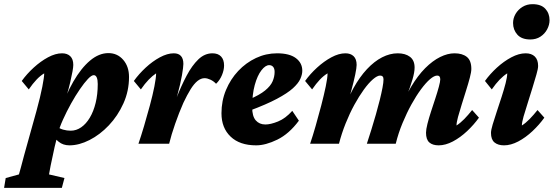

<svg xmlns="http://www.w3.org/2000/svg" viewBox="-101 -700 2696 935"><path d="M-81.1 214.8 -73.2 167 -8.8 149.4Q-5.9 138.7 0.5 116.2Q6.8 93.8 16.6 55.7L76.2 -158.2Q95.7 -229.5 105 -277.3Q114.3 -325.2 114.3 -342.8Q94.7 -331.1 76.7 -312Q58.6 -293 39.1 -264.6L4.9 -305.7Q29.3 -339.8 63 -370.6Q96.7 -401.4 132.8 -420.9Q168.9 -440.4 201.2 -440.4Q226.6 -440.4 241.2 -426.3Q255.9 -412.1 255.9 -383.8Q255.9 -363.3 241.2 -300.3Q226.6 -237.3 195.3 -145.5H188.5Q217.8 -236.3 255.9 -302.2Q293.9 -368.2 337.4 -404.8Q380.9 -441.4 426.8 -441.4Q470.7 -441.4 499 -408.7Q527.3 -376 527.3 -325.2Q527.3 -256.8 500 -196.3Q472.7 -135.7 429.2 -89.8Q385.7 -43.9 335 -18.1Q284.2 7.8 237.3 7.8Q206.1 7.8 184.6 -9.8Q163.1 -27.3 140.6 -57.6L171.9 -86.9Q187.5 -74.2 206.1 -68.8Q224.6 -63.5 243.2 -63.5Q270.5 -63.5 294.4 -80.1Q318.4 -96.7 336.4 -127Q354.5 -157.2 364.7 -198.7Q375 -240.2 375 -291Q375 -311.5 370.1 -322.8Q365.2 -334 355.5 -334Q344.7 -334 327.1 -315.4Q309.6 -296.9 288.1 -265.6Q266.6 -234.4 245.1 -195.8Q223.6 -157.2 205.6 -117.2Q187.5 -77.1 177.7 -40L176.8 -32.2L165 15.6Q152.3 72.3 145.5 106.9Q138.7 141.6 137.7 149.4L212.9 167L200.2 214.8Z M895.5 -319.3Q877.9 -319.3 860.8 -305.7Q843.8 -292 827.1 -265.1Q810.5 -238.3 792 -199.2Q770.5 -150.4 752 -97.2Q733.4 -43.9 722.7 0H573.2Q585.9 -37.1 600.6 -86.4Q615.2 -135.7 628.9 -186.5Q642.6 -237.3 650.9 -279.3Q659.2 -321.3 659.2 -342.8Q641.6 -331.1 623 -312Q604.5 -293 585 -264.6L550.8 -305.7Q575.2 -339.8 608.4 -370.6Q641.6 -401.4 677.7 -420.9Q713.9 -440.4 745.1 -440.4Q768.6 -440.4 780.3 -427.2Q792 -414.1 792 -388.7Q792 -374 785.2 -334Q778.3 -293.9 762.7 -236.3Q747.1 -178.7 718.8 -109.4H714.8Q736.3 -167 759.3 -225.1Q782.2 -283.2 808.1 -332Q834 -380.9 864.7 -410.6Q895.5 -440.4 933.6 -440.4Q960.9 -440.4 975.6 -424.8Q990.2 -409.2 990.2 -380.9Q990.2 -359.4 980 -334.5Q969.7 -309.6 951.2 -292Q939.5 -304.7 923.8 -312Q908.2 -319.3 895.5 -319.3Z M1146.5 7.8Q1066.4 7.8 1022 -34.7Q977.5 -77.1 977.5 -148.4Q977.5 -209 999.5 -261.7Q1021.5 -314.5 1059.1 -354.5Q1096.7 -394.5 1145.5 -417.5Q1194.3 -440.4 1248 -440.4Q1308.6 -440.4 1339.8 -417Q1371.1 -393.6 1371.1 -355.5Q1371.1 -336.9 1361.3 -315.4Q1351.6 -293.9 1325.2 -270Q1298.8 -246.1 1247.6 -218.8Q1196.3 -191.4 1112.3 -160.2V-215.8Q1163.1 -237.3 1189.9 -259.3Q1216.8 -281.2 1226.6 -304.2Q1236.3 -327.1 1236.3 -349.6Q1236.3 -366.2 1229 -374.5Q1221.7 -382.8 1210 -382.8Q1191.4 -382.8 1171.9 -357.4Q1152.3 -332 1139.6 -286.1Q1127 -240.2 1127 -177.7Q1127 -133.8 1144.5 -113.8Q1162.1 -93.8 1191.4 -93.8Q1216.8 -93.8 1252.9 -108.4Q1289.1 -123 1322.3 -160.2L1354.5 -112.3Q1306.6 -47.9 1249.5 -20Q1192.4 7.8 1146.5 7.8Z M2035.2 7.8Q2005.9 7.8 1989.7 -6.3Q1973.6 -20.5 1973.6 -53.7Q1973.6 -69.3 1980.5 -96.7Q1987.3 -124 1998 -156.7Q2008.8 -189.5 2019 -220.7Q2029.3 -252 2036.1 -277.3Q2043 -302.7 2043 -313.5Q2043 -332 2028.3 -332Q2013.7 -332 1993.2 -314.5Q1972.7 -296.9 1949.2 -265.1Q1925.8 -233.4 1902.8 -191.9Q1879.9 -150.4 1859.4 -101.1Q1838.9 -51.8 1826.2 0H1685.5Q1696.3 -32.2 1707.5 -68.8Q1718.8 -105.5 1729.5 -142.6Q1740.2 -179.7 1748.5 -213.4Q1756.8 -247.1 1761.7 -272.9Q1766.6 -298.8 1766.6 -313.5Q1766.6 -332 1750 -332Q1736.3 -332 1715.3 -314Q1694.3 -295.9 1670.9 -263.7Q1647.5 -231.4 1624.5 -189.5Q1601.6 -147.5 1582 -98.6Q1562.5 -49.8 1549.8 0H1409.2Q1421.9 -37.1 1436 -86.4Q1450.2 -135.7 1463.4 -186.5Q1476.6 -237.3 1485.4 -279.3Q1494.1 -321.3 1494.1 -342.8Q1474.6 -331.1 1456.5 -312Q1438.5 -293 1418.9 -264.6L1384.8 -305.7Q1409.2 -339.8 1442.9 -370.6Q1476.6 -401.4 1512.7 -420.9Q1548.8 -440.4 1581.1 -440.4Q1606.4 -440.4 1621.1 -426.3Q1635.7 -412.1 1635.7 -383.8Q1635.7 -370.1 1628.9 -336.9Q1622.1 -303.7 1608.9 -255.4Q1595.7 -207 1575.2 -145.5H1568.4Q1589.8 -215.8 1620.1 -270.5Q1650.4 -325.2 1686 -363.3Q1721.7 -401.4 1759.8 -420.9Q1797.9 -440.4 1835.9 -440.4Q1873 -440.4 1895.5 -423.3Q1918 -406.2 1918 -371.1Q1918 -347.7 1907.7 -313Q1897.5 -278.3 1880.9 -235.8Q1864.3 -193.4 1841.8 -145.5H1837.9Q1867.2 -220.7 1900.4 -276.4Q1933.6 -332 1969.7 -368.2Q2005.9 -404.3 2042.5 -422.4Q2079.1 -440.4 2112.3 -440.4Q2150.4 -440.4 2172.4 -422.9Q2194.3 -405.3 2194.3 -364.3Q2194.3 -349.6 2187 -321.8Q2179.7 -293.9 2168.9 -259.8Q2158.2 -225.6 2147.5 -191.4Q2136.7 -157.2 2129.4 -130.4Q2122.1 -103.5 2122.1 -88.9Q2140.6 -100.6 2159.7 -120.1Q2178.7 -139.6 2198.2 -164.1L2231.4 -127Q2207 -92.8 2173.8 -61.5Q2140.6 -30.3 2104.5 -11.2Q2068.4 7.8 2035.2 7.8Z M2353.5 7.8Q2324.2 7.8 2307.1 -6.3Q2290 -20.5 2290 -52.7Q2290 -66.4 2298.3 -94.2Q2306.6 -122.1 2318.4 -157.2Q2330.1 -192.4 2341.8 -228.5Q2353.5 -264.6 2361.3 -294.9Q2369.1 -325.2 2369.1 -342.8Q2350.6 -331.1 2332 -312Q2313.5 -293 2293.9 -264.6L2260.7 -305.7Q2285.2 -339.8 2318.8 -370.6Q2352.5 -401.4 2389.2 -420.9Q2425.8 -440.4 2459 -440.4Q2487.3 -440.4 2503.4 -424.8Q2519.5 -409.2 2519.5 -378.9Q2519.5 -365.2 2511.2 -336.9Q2502.9 -308.6 2491.7 -271.5Q2480.5 -234.4 2468.8 -198.2Q2457 -162.1 2448.7 -132.8Q2440.4 -103.5 2440.4 -88.9Q2459 -100.6 2478 -120.1Q2497.1 -139.6 2516.6 -164.1L2549.8 -127Q2525.4 -92.8 2492.2 -61.5Q2459 -30.3 2422.9 -11.2Q2386.7 7.8 2353.5 7.8ZM2481.4 -507.8Q2439.5 -507.8 2418.5 -531.2Q2397.5 -554.7 2397.5 -587.9Q2397.5 -611.3 2409.7 -632.3Q2421.9 -653.3 2443.4 -666.5Q2464.8 -679.7 2492.2 -679.7Q2534.2 -679.7 2554.7 -657.2Q2575.2 -634.8 2575.2 -601.6Q2575.2 -579.1 2563.5 -557.1Q2551.8 -535.2 2530.8 -521.5Q2509.8 -507.8 2481.4 -507.8Z"/></svg>

Font: Crimson Pro ExtraBold
Style: Italic
Weight: 800
Italic angle: -12°
Designer: Jacques Le Bailly
Foundry: Baron von Fonthausen
Version: Version 1.003